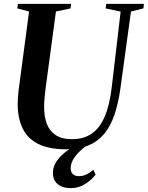

<svg xmlns="http://www.w3.org/2000/svg" viewBox="-20 -763 765 994"><path d="M658 -703.5 603.5 -306Q592.5 -227.5 572.2 -168.2Q552 -109 519 -69.5Q486 -30 437.8 -10Q389.5 10 323 10Q234 10 178.8 -17.5Q123.5 -45 97.8 -97Q72 -149 71.5 -222Q71.5 -240 72.8 -258.5Q74 -277 76.5 -297L130.5 -703.5L69.5 -719.5L72.5 -743H348L345.5 -719.5L269.5 -703.5L215.5 -301Q212.5 -275.5 210.2 -251.2Q208 -227 208.5 -205.5Q208.5 -160 222 -123Q235.5 -86 267.5 -64.2Q299.5 -42.5 354 -42.5Q413.5 -42.5 455.2 -71.5Q497 -100.5 522.8 -161Q548.5 -221.5 559 -315.5L604.5 -703L527 -719.5L530 -743H725L722.5 -719.5ZM345.5 211Q304 211 279 190.5Q254 170 254 132.5Q254 107.5 265.2 85.2Q276.5 63 296 44Q315.5 25 340.2 8.5Q365 -8 392 -21.5L423 -35.5L452 -25.5Q418 -3.5 394.2 19Q370.5 41.5 358.2 63.8Q346 86 346 108Q346 128 357.2 138.5Q368.5 149 388.5 149Q408 149 426 140.8Q444 132.5 463.5 116L475 141Q456 166.5 422.2 188.8Q388.5 211 345.5 211Z"/></svg>

Font: Merriweather 120pt SemiBold
Style: Italic
Weight: 600
Italic angle: -7.8°
Version: Version 2.101